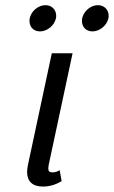

<svg xmlns="http://www.w3.org/2000/svg" viewBox="-20 -703 434 732"><path d="M393.3 -633.3C394.2 -636.7 394.2 -640 394.2 -643.3C394.2 -665.8 377.5 -683.3 353.3 -683.3C325.8 -683.3 299.2 -660.8 293.3 -633.3C292.5 -630 292.5 -626.7 292.5 -622.5C292.5 -600 308.3 -583.3 332.5 -583.3C360 -583.3 387.5 -605.8 393.3 -633.3ZM193.3 -633.3C194.2 -636.7 194.2 -640 194.2 -643.3C194.2 -665.8 177.5 -683.3 153.3 -683.3C125.8 -683.3 99.2 -660.8 93.3 -633.3C92.5 -630 92.5 -626.7 92.5 -622.5C92.5 -600 108.3 -583.3 132.5 -583.3C160 -583.3 187.5 -605.8 193.3 -633.3ZM215 -12.5 207.5 -54.2C201.7 -50.8 193.3 -45.8 180.8 -45.8C168.3 -45.8 164.2 -50 164.2 -60.8C164.2 -65 165 -69.2 165.8 -75L256.7 -500H177.5L86.7 -75C85 -65 83.3 -56.7 83.3 -48.3C83.3 -12.5 102.5 8.3 144.2 8.3C178.3 8.3 204.2 -5.8 215 -12.5Z"/></svg>

Font: BoonHome
Style: Book Oblique
Weight: 400
Italic angle: -12°
Designer: Sungsit Sawaiwan
Foundry: Sungsit Sawaiwan
Version: Version 0.2